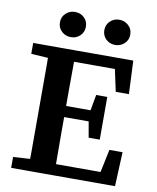

<svg xmlns="http://www.w3.org/2000/svg" viewBox="-93 -934 820 1005"><g transform="rotate(10 317.0 -431.0)"><path d="M36 0V-58L168 -66H183V0ZM125 0Q126 -51 126 -101.5Q126 -152 126 -203.5Q126 -255 126 -306V-358Q126 -409 126 -460Q126 -511 126 -562Q126 -613 125 -664H264Q264 -614 263.5 -563Q263 -512 263 -461Q263 -410 263 -358V-311Q263 -258 263 -206Q263 -154 263.5 -102.5Q264 -51 264 0ZM197 0V-60H533L493 -24L526 -182H596L588 0ZM194 -310V-369H430V-310ZM408 -226 390 -329V-353L408 -453H467V-226ZM36 -606V-664H183V-598H168ZM506 -487 473 -640 514 -604H197V-664H568L576 -487ZM224 -728Q196 -728 175.5 -747Q155 -766 155 -795Q155 -824 175.5 -843Q196 -862 224 -862Q253 -862 273 -843Q293 -824 293 -795Q293 -766 273 -747Q253 -728 224 -728ZM460 -728Q431 -728 411 -747Q391 -766 391 -795Q391 -824 411 -843Q431 -862 460 -862Q488 -862 508.5 -843Q529 -824 529 -795Q529 -766 508.5 -747Q488 -728 460 -728Z"/></g></svg>

Font: Source Serif 4 SemiBold
Style: Regular
Weight: 600
Designer: Frank Grießhammer
Foundry: Adobe Systems Incorporated
Version: Version 4.004;hotconv 1.0.116;makeotfexe 2.5.65601